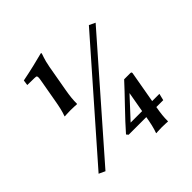

<svg xmlns="http://www.w3.org/2000/svg" viewBox="-211 -830 1123 1123"><g transform="rotate(-45 350.0 -269.0)"><path d="M613.8 -591 39.3 64 78.1 82 651.6 -573ZM500.6 -141.7 478.2 -15H383.2ZM470.5 29C462.9 72 456.6 102 445.1 133L445.8 135C445.8 135 469.1 133 493.1 133C516.1 133 541.8 135 541.8 135L543.1 133C542.9 100 545.9 72 553.5 29L553.8 27H610.8L621.2 -15H561.2L595.8 -211C597.4 -220 590.5 -221 585.5 -221H535.5C484.5 -164 371.6 -51 314.9 15L324.8 27H470.8ZM249.4 -419 277.8 -580C288.3 -639.3 301.8 -662 301.8 -670.9C301.8 -673 299.9 -673 297.2 -673C253.1 -661 177.9 -643 115.8 -631L111 -598C138.7 -596.5 169.1 -597.9 181.7 -596C187.1 -595.2 189 -590.2 189 -582.5C189 -576.5 187.9 -568.8 186.3 -560L161.4 -419C153.9 -376 147.6 -346 136.1 -315L136.8 -313C136.8 -313 163.1 -315 187.1 -315C210.1 -315 237.8 -313 237.8 -313L239.1 -315C238.9 -348 241.9 -376 249.4 -419Z"/></g></svg>

Font: Linux Biolinum O 
Style: Bold Italic
Weight: 700
Designer: Philipp H. Poll
Foundry: Philipp H. Poll
Version: Version 1.3.2